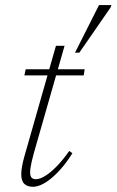

<svg xmlns="http://www.w3.org/2000/svg" viewBox="-20 -706 447 736"><path d="M73.5 -417 78.5 -440.5H304.5L301 -417ZM109 -116.5Q104.5 -100 101.5 -86.5Q98.5 -73 97 -63.2Q95.5 -53.5 95.5 -46Q95.5 -30.5 101.2 -24.8Q107 -19 117.5 -19Q132.5 -19 153 -31.5Q173.5 -44 197.2 -68.2Q221 -92.5 245.5 -127.5L257.5 -118.5Q235.5 -83.5 214 -59.2Q192.5 -35 173.2 -19.8Q154 -4.5 137 2.8Q120 10 106 10Q85 10 73.2 -1.2Q61.5 -12.5 61.5 -38.5Q61.5 -51.5 64.5 -68.2Q67.5 -85 73.5 -106.5L194.5 -530.5H227.5ZM267.5 -504 359.5 -686.5H407L404 -677.5L284 -504Z"/></svg>

Font: Newsreader 16pt 16pt ExtraLight
Style: Italic
Weight: 250
Italic angle: -17°
Version: Version 1.003